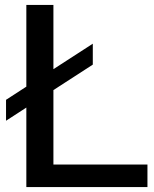

<svg xmlns="http://www.w3.org/2000/svg" viewBox="-20 -760 626 780"><path d="M87 0V-323L4.5 -269.5V-354.5L87 -408V-740H197V-479L357 -582.5V-497.5L197 -394V-91.5H579V0Z"/></svg>

Font: Encode Sans SmExp Md
Style: Regular
Weight: 500
Width: 6
Designer: Multiple Designers
Foundry: Impallari Type
Version: Version 3.002; ttfautohint (v1.8.3) -l 8 -r 50 -G 200 -x 14 